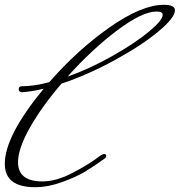

<svg xmlns="http://www.w3.org/2000/svg" viewBox="-20 -723 748 799"><path d="M69 -364Q122 -364 185 -381Q303 -516 436.5 -609.5Q570 -703 662 -703Q708 -703 708 -680Q708 -649 638 -591Q568 -533 456 -472Q344 -411 236 -375Q155 -281 105 -193Q55 -105 55 -48Q55 32 157 32Q214 32 283 -4Q352 -40 397 -75Q407 -82 414.5 -82Q422 -82 422 -74Q422 -69 418 -65Q371 -31 334.5 -9Q298 13 239 34.5Q180 56 126 56Q0 56 0 -41Q0 -158 162 -354Q114 -342 70 -339Q58 -341 58 -352Q58 -363 69 -364ZM631 -675Q572 -675 467.5 -596.5Q363 -518 261 -404Q354 -437 448.5 -490.5Q543 -544 600 -591.5Q657 -639 657 -661Q657 -675 631 -675Z"/></svg>

Font: Mrs Saint Delafield
Style: Regular
Weight: 400
Designer: Alejandro Paul
Foundry: Alejandro Paul
Version: Version 1.001